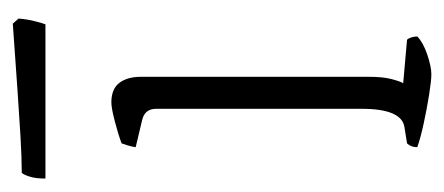

<svg xmlns="http://www.w3.org/2000/svg" viewBox="-217 -477 694 300"><g transform="rotate(-90 130.0 -327.0)"><path d="M164 0Q154 0 132 -3.5Q110 -7 87 -12Q64 -17 50 -22Q50 -32 56 -38L81 -42Q110 -46 110 -109V-430Q110 -448 92 -452L50 -462Q51 -469 53 -475Q55 -481 56 -484Q69 -489 90 -494.5Q111 -500 120 -500Q141 -500 150.5 -487.5Q160 -475 160 -454V-98Q160 -76 156.5 -62.5Q153 -49 150 -44L218 -38Q220 -36 221.5 -31.5Q223 -27 223 -22Q214 -13 195 -6.5Q176 0 164 0ZM1 -603Q1 -618 4 -627.5Q7 -637 10 -640Q33 -640 67 -642Q101 -644 136.5 -646.5Q172 -649 200.5 -651Q229 -653 243 -654L251 -645Q250 -632 247 -620Q244 -608 242 -603Z"/></g></svg>

Font: Texturina 72pt Thin
Style: Regular
Weight: 100
Designer: Guillermo Torres Carreño
Foundry: Omnibus-Type
Version: Version 1.002; ttfautohint (v1.8.3)